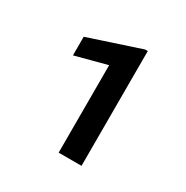

<svg xmlns="http://www.w3.org/2000/svg" viewBox="-101 -801 542 558"><g transform="rotate(30 170.0 -521.5)"><path d="M241.7 -329.1V-714.4H232.9L59.6 -657.2V-594.7L165 -622.6V-329.1Z"/></g></svg>

Font: Dirooz FD
Style: FD
Weight: 400
Foundry: DejaVu fonts team - Redesigned by Saber Rastikerdar
Version: Version 0.2.1